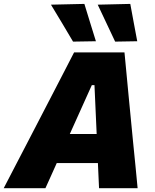

<svg xmlns="http://www.w3.org/2000/svg" viewBox="-56 -988 814 1008"><path d="M-36.5 0Q-6 -58.5 26.8 -122Q59.5 -185.5 90 -243.5L216.5 -487.5Q249 -550.5 276.8 -604Q304.5 -657.5 333 -713H597.5Q602.5 -657.5 607.8 -605Q613 -552.5 619 -487L643 -239Q649 -182 655 -119.2Q661 -56.5 666.5 0H464Q462.5 -32 461 -65.5Q459.5 -99 458 -132H242Q227 -98.5 212 -65.2Q197 -32 182.5 0ZM426 -541 310.5 -284.5H451.5L440 -541ZM327.5 -769.5Q300 -816.5 271 -864.8Q242 -913 211.5 -963.5L387 -967.5Q402.5 -918 417.2 -869.2Q432 -820.5 447.5 -771.5ZM548.5 -769.5Q526.5 -816.5 503.5 -865Q480.5 -913.5 457 -963.5L628 -967.5Q637 -918 646.2 -869Q655.5 -820 664.5 -771.5Z"/></svg>

Font: Commissioner ExtraBold
Style: Italic
Weight: 800
Italic angle: -12°
Designer: Kostas Bartsokas
Foundry: Kostas Bartsokas
Version: Version 1.000; ttfautohint (v1.8.3)